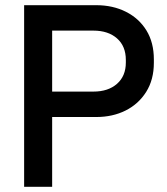

<svg xmlns="http://www.w3.org/2000/svg" viewBox="-20 -720 643 740"><path d="M73 0V-700H351Q415 -700 465.5 -674.5Q516 -649 544.5 -602.5Q573 -556 573 -491V-478Q573 -413 543.5 -366Q514 -319 464 -294Q414 -269 351 -269H181V0ZM181 -367H340Q397 -367 431 -397Q465 -427 465 -479V-489Q465 -542 431 -572Q397 -602 340 -602H181Z"/></svg>

Font: Space Grotesk Medium
Style: Regular
Weight: 500
Designer: Florian Karsten
Foundry: Florian Karsten
Version: Version 2.000